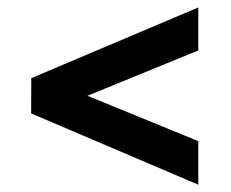

<svg xmlns="http://www.w3.org/2000/svg" viewBox="-20 -487 626 521"><path d="M518.1 14.2 64.5 -179.2 64.9 -274.9 518.1 -466.8V-350.1L217.3 -227.1L518.1 -104Z"/></svg>

Font: XB Zar
Style: Bold Italic
Weight: 700
Italic angle: -12°
Designer: Behnam
Foundry: Irmug
Version: Version 8.005 2009